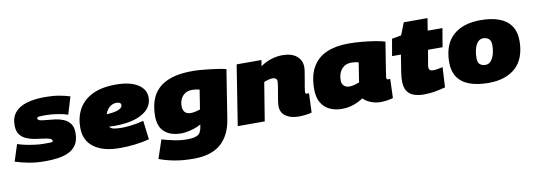

<svg xmlns="http://www.w3.org/2000/svg" viewBox="-82 -1086 4821 1730"><g transform="rotate(-10 2328.5 -221.0)"><path d="M-18 -34 31 -187Q61 -176 103 -167Q145 -158 189 -152.5Q233 -147 271 -147Q310 -147 331 -147.5Q352 -148 352 -157Q352 -175 329 -182.5Q306 -190 270.5 -194Q235 -198 194.5 -204.5Q154 -211 118.5 -226.5Q83 -242 60.5 -272.5Q38 -303 38 -357Q38 -429 76.5 -474Q115 -519 185.5 -539.5Q256 -560 351 -560Q420 -560 476.5 -550.5Q533 -541 579 -526L531 -367Q488 -382 431 -390Q374 -398 331 -398Q289 -398 269.5 -396Q250 -394 250 -383Q250 -367 273 -361.5Q296 -356 332 -353.5Q368 -351 408.5 -345.5Q449 -340 485 -325Q521 -310 544 -279Q567 -248 567 -195Q567 -128 541 -87.5Q515 -47 470.5 -26Q426 -5 371 2.5Q316 10 259 10Q175 10 108 -2.5Q41 -15 -18 -34Z M1208 -22Q1144 -6 1076 2Q1008 10 938 10Q786 10 701.5 -52.5Q617 -115 617 -232Q617 -329 658.5 -403Q700 -477 785 -518.5Q870 -560 1000 -560Q1126 -560 1198.5 -515.5Q1271 -471 1271 -393Q1271 -311 1196 -259Q1121 -207 983 -197Q951 -195 924 -195Q897 -195 875 -197Q886 -179 913 -173Q940 -167 991 -167Q1017 -167 1070.5 -173Q1124 -179 1187 -195ZM977 -397Q942 -397 914 -374Q886 -351 873 -310Q880 -311 886.5 -311.5Q893 -312 900 -313Q956 -317 987 -332Q1018 -347 1018 -368Q1018 -397 977 -397Z M1262 167 1319 -2Q1373 14 1432 26Q1491 38 1549 38Q1609 38 1642 22Q1675 6 1684 -52L1687 -74Q1660 -57 1625.5 -46Q1591 -35 1558.5 -29.5Q1526 -24 1506 -24Q1409 -24 1354 -72.5Q1299 -121 1299 -217Q1299 -292 1319 -355Q1339 -418 1385.5 -464Q1432 -510 1509 -535Q1586 -560 1701 -560Q1735 -560 1779 -556.5Q1823 -553 1867.5 -547.5Q1912 -542 1949 -536Q1986 -530 2006 -524L1935 -75Q1912 69 1824.5 144.5Q1737 220 1576 220Q1477 220 1399 205Q1321 190 1262 167ZM1736 -384Q1725 -387 1708 -390Q1691 -393 1666 -393Q1628 -393 1602 -375Q1576 -357 1563 -328.5Q1550 -300 1550 -267Q1550 -230 1567.5 -210Q1585 -190 1622 -190Q1640 -190 1662 -194.5Q1684 -199 1708 -207Z M2104 -550H2331L2322 -494Q2367 -527 2420 -543.5Q2473 -560 2525 -560Q2606 -560 2653 -522Q2700 -484 2700 -418Q2700 -404 2695 -372Q2690 -340 2683.5 -303.5Q2677 -267 2672 -237Q2667 -207 2667 -197Q2667 -180 2683 -180Q2692 -180 2701 -181L2694 -5Q2672 2 2638 6Q2604 10 2572 10Q2502 10 2456 -22Q2410 -54 2410 -114Q2410 -130 2414.5 -161.5Q2419 -193 2425.5 -228.5Q2432 -264 2436.5 -293Q2441 -322 2441 -333Q2441 -370 2399 -370Q2382 -370 2359 -363.5Q2336 -357 2321 -350L2264 0H2017Z M3323 10Q3279 10 3235 -7Q3191 -24 3166 -52Q3125 -24 3075.5 -7Q3026 10 2969 10Q2908 10 2859 -13Q2810 -36 2781.5 -84Q2753 -132 2753 -208Q2753 -331 2798 -409Q2843 -487 2927 -523.5Q3011 -560 3128 -560Q3189 -560 3253 -554Q3317 -548 3372 -539Q3427 -530 3460 -519Q3444 -419 3434 -357Q3424 -295 3419 -261.5Q3414 -228 3412 -214.5Q3410 -201 3410 -197Q3410 -180 3427 -180Q3437 -180 3444 -181L3438 -7Q3418 0 3385.5 5Q3353 10 3323 10ZM3162 -198 3190 -377Q3174 -382 3156 -384Q3138 -386 3121 -386Q3068 -386 3035 -347.5Q3002 -309 3002 -246Q3002 -211 3022 -194Q3042 -177 3069 -177Q3092 -177 3116.5 -183.5Q3141 -190 3162 -198Z M3927 -203 3917 -20Q3865 -6 3819 2Q3773 10 3719 10Q3669 10 3629.5 -3.5Q3590 -17 3567.5 -50.5Q3545 -84 3545 -143Q3545 -181 3553 -229L3577 -380H3496L3523 -534L3609 -550L3653 -662H3870L3852 -550H3987L3958 -380H3825L3801 -241Q3800 -232 3800 -223Q3800 -190 3841 -190Q3857 -190 3876.5 -193.5Q3896 -197 3927 -203Z M4311 9Q4212 9 4140 -17Q4068 -43 4030 -98.5Q3992 -154 3993 -242Q3996 -401 4086 -481Q4176 -561 4337 -561Q4434 -561 4505 -535Q4576 -509 4614 -453.5Q4652 -398 4651 -310Q4648 -151 4558.5 -71Q4469 9 4311 9ZM4314 -156Q4345 -157 4365 -182.5Q4385 -208 4394.5 -246.5Q4404 -285 4403 -325Q4402 -362 4382.5 -379Q4363 -396 4330 -396Q4299 -395 4279 -369.5Q4259 -344 4250 -305Q4241 -266 4242 -227Q4242 -189 4261.5 -172.5Q4281 -156 4314 -156Z"/></g></svg>

Font: Georama Expanded Black
Style: Italic
Weight: 900
Width: 7
Italic angle: -9°
Designer: Jean-Baptiste Levee
Foundry: Production Type
Version: Version 1.000